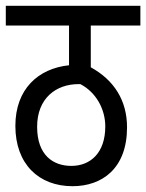

<svg xmlns="http://www.w3.org/2000/svg" viewBox="-20 -642 504 662"><path d="M464 -554V-622H0V-554H218V-417C112 -406 33 -335 33 -208C33 -76 114 0 230 0C332 0 418 -61 418 -203C418 -296 373 -366 293 -410V-554ZM226 -70C164 -70 108 -106 108 -205C108 -303 173 -352 251 -352H257C311 -324 343 -266 343 -206C343 -114 291 -70 226 -70Z"/></svg>

Font: Noto Sans Devanagari ExtraCondensed
Style: Regular
Weight: 400
Width: 2
Designer: Jelle Bosma - Monotype Design Team
Foundry: Monotype Imaging Inc.
Version: Version 2.004